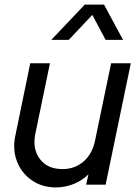

<svg xmlns="http://www.w3.org/2000/svg" viewBox="-20 -806 603 838"><path d="M224 12Q164 12 119 -19Q74 -50 54 -102Q34 -154 47 -214L112 -530H198L134 -221Q121 -156 154 -112Q187 -68 253 -68Q306 -68 344.5 -101Q383 -134 395 -193L465 -530H551L441 0H356L366 -45Q339 -18 301.5 -3Q264 12 224 12ZM350 -786H434L517 -632H441L383 -741L280 -632H204Z"/></svg>

Font: Plus Jakarta Display
Style: Italic
Weight: 400
Italic angle: -12°
Designer: Gumpita Rahayu
Foundry: Tokotype Studio
Version: Version 1.000